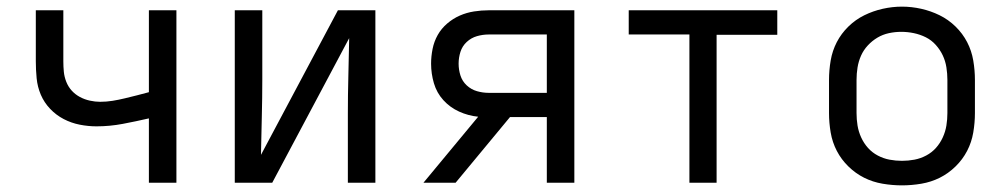

<svg xmlns="http://www.w3.org/2000/svg" viewBox="-20 -551 3040 579"><path d="M429 0V-194Q390 -185 350.5 -177.5Q311 -170 271 -170Q246 -170 220.5 -175Q195 -180 172 -192Q149 -204 131 -223Q113 -242 103 -265.5Q93 -289 90.5 -315Q88 -341 88 -366V-520H171V-366Q171 -350 172.5 -334.5Q174 -319 180 -304Q186 -289 196.5 -277.5Q207 -266 221 -258.5Q235 -251 251 -247.5Q267 -244 282 -244Q301 -244 319.5 -247Q338 -250 356.5 -254.5Q375 -259 393 -263.5Q411 -268 429 -273V-520H512V0Z M688 0V-520H771V-312Q771 -255 769.5 -198Q768 -141 767 -84L999 -520H1112V0H1029V-208Q1029 -265 1030.5 -322Q1032 -379 1033 -436L801 0Z M1257 0 1422 -199Q1392 -202 1364.5 -214.5Q1337 -227 1317 -249Q1297 -271 1288.5 -300Q1280 -329 1280 -359Q1280 -381 1284.5 -403.5Q1289 -426 1300 -445.5Q1311 -465 1328.5 -480Q1346 -495 1366.5 -504Q1387 -513 1409.5 -516.5Q1432 -520 1454 -520H1712V0H1629V-198H1518L1354 0ZM1454 -271H1629V-447H1454Q1436 -447 1418.5 -442Q1401 -437 1387.5 -424.5Q1374 -412 1368.5 -394.5Q1363 -377 1363 -359Q1363 -341 1368.5 -323.5Q1374 -306 1387.5 -293.5Q1401 -281 1418.5 -276Q1436 -271 1454 -271Z M2059 0V-447H1876V-520H2324V-446H2141V0Z M2700 8Q2671 8 2641.5 3Q2612 -2 2586 -15Q2560 -28 2538.5 -49Q2517 -70 2503.5 -96Q2490 -122 2485 -151.5Q2480 -181 2480 -210V-310Q2480 -339 2485 -368.5Q2490 -398 2503.5 -424Q2517 -450 2538.5 -471Q2560 -492 2586.5 -505Q2613 -518 2642 -524.5Q2671 -531 2700 -531Q2729 -531 2758 -524.5Q2787 -518 2813.5 -505Q2840 -492 2861.5 -471Q2883 -450 2896.5 -424Q2910 -398 2915 -368.5Q2920 -339 2920 -310V-210Q2920 -181 2915 -151.5Q2910 -122 2896.5 -96Q2883 -70 2861.5 -49Q2840 -28 2814 -15Q2788 -2 2758.5 3Q2729 8 2700 8ZM2700 -66Q2719 -66 2737.5 -69.5Q2756 -73 2773 -82Q2790 -91 2802.5 -105Q2815 -119 2823 -136.5Q2831 -154 2834 -172.5Q2837 -191 2837 -210V-310Q2837 -329 2834 -348Q2831 -367 2823 -384Q2815 -401 2802 -415.5Q2789 -430 2772 -438.5Q2755 -447 2736 -451Q2717 -455 2698 -455Q2679 -455 2660.5 -451Q2642 -447 2626 -437.5Q2610 -428 2597 -414Q2584 -400 2576.5 -383Q2569 -366 2566 -347.5Q2563 -329 2563 -310V-210Q2563 -191 2566 -172.5Q2569 -154 2577 -136.5Q2585 -119 2597.5 -105Q2610 -91 2627 -82Q2644 -73 2662.5 -69.5Q2681 -66 2700 -66Z"/></svg>

Font: Iosevka Custom Extended
Style: Regular
Weight: 400
Width: 7
Monospace: yes
Designer: Belleve Invis
Foundry: Belleve Invis
Version: Version 11.2.4; ttfautohint (v1.8.4)